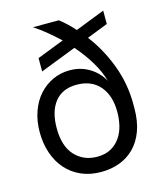

<svg xmlns="http://www.w3.org/2000/svg" viewBox="-111 -811 757 902"><g transform="rotate(-15 267.5 -360.0)"><path d="M270 10Q216 10 173 -9Q130 -28 100 -62Q70 -96 54 -143Q38 -190 38 -245Q38 -299 54 -344.5Q70 -390 98.5 -422Q127 -454 165.5 -472Q204 -490 248 -490Q302 -490 344.5 -464Q387 -438 410 -395Q397 -442 368 -490.5Q339 -539 298 -586L123 -518V-583L254 -634Q226 -660 196.5 -684.5Q167 -709 135 -730H261Q297 -702 331 -664L474 -720V-655L372 -615Q429 -540 463 -449Q497 -358 497 -260V-240Q497 -176 479.5 -129Q462 -82 431 -51Q400 -20 358.5 -5Q317 10 270 10ZM120 -243Q120 -155 162 -109.5Q204 -64 270 -64Q310 -64 337.5 -79.5Q365 -95 382.5 -120.5Q400 -146 407.5 -178Q415 -210 415 -243Q415 -323 375 -369.5Q335 -416 263 -416Q193 -416 156.5 -370Q120 -324 120 -243Z"/></g></svg>

Font: CyStack Display
Style: Regular
Weight: 400
Designer: Weizhong Zhang
Foundry: 本地遙控
Version: Version 1.000;Glyphs 3.1.2 (3151)